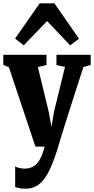

<svg xmlns="http://www.w3.org/2000/svg" viewBox="-24 -884 567 1158"><path d="M129 254Q110.5 254 93.8 251.2Q77 248.5 67.5 243.5V119.5Q74.5 125 91.8 129Q109 133 124.5 133Q149 133 168 124.5Q187 116 201.2 99.2Q215.5 82.5 226.2 57.8Q237 33 245.5 0H189.5L29.5 -479L-4 -492V-553.5H256.5V-492L204.5 -479.5L269.5 -211L286.5 -119L302 -211.5L368 -480L316.5 -492V-553.5H523V-492L479 -480Q449 -388 425 -312.8Q401 -237.5 382.5 -179.2Q364 -121 351.5 -80.5Q339 -40 332 -16.5Q325 7 323.5 12.5Q300 88.5 274.2 142.5Q248.5 196.5 214 225.2Q179.5 254 129 254ZM119 -610.5 67 -651.5 215.5 -864H304L452.5 -650.5L399 -610.5L260 -757Z"/></svg>

Font: Merriweather 24pt SemiCondensed Black
Style: Regular
Weight: 900
Width: 4
Designer: Eben Sorkin
Foundry: Eben Sorkin
Version: Version 2.100